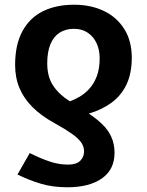

<svg xmlns="http://www.w3.org/2000/svg" viewBox="-20 -572 622 813"><path d="M265 221Q202 221 151.5 205.5Q101 190 54 167L106 76Q147 97 187.5 111Q228 125 268 125Q304 125 320 108.5Q336 92 336 69Q336 49 324 31.5Q312 14 284.5 -5.5Q257 -25 212 -50Q155 -81 118 -118Q81 -155 62.5 -199Q44 -243 44 -297Q44 -383 75 -440Q106 -497 162 -524.5Q218 -552 294 -552Q364 -552 419 -526Q474 -500 506 -449.5Q538 -399 538 -328Q538 -261 515.5 -214Q493 -167 452 -137Q411 -107 356 -91Q388 -70 413 -46Q438 -22 451.5 8Q465 38 465 75Q465 146 411.5 183.5Q358 221 265 221ZM276 -143Q296 -150 318 -163Q340 -176 359 -197Q378 -218 390 -249.5Q402 -281 402 -325Q402 -361 389 -389Q376 -417 351.5 -433.5Q327 -450 293 -450Q257 -450 231.5 -433Q206 -416 193 -383.5Q180 -351 180 -304Q180 -246 206 -208Q232 -170 276 -143Z"/></svg>

Font: Noto Sans Display SemiBold
Style: Regular
Weight: 600
Designer: Monotype Design Team
Foundry: Monotype Imaging Inc.
Version: Version 2.003